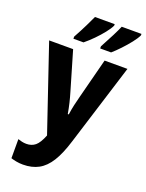

<svg xmlns="http://www.w3.org/2000/svg" viewBox="-172 -1013 840 1106"><g transform="rotate(20 248.5 -460.5)"><path d="M112 10Q91 10 72 6.5Q53 3 38 -2V-119Q49 -115 62.5 -112Q76 -109 90 -109Q122 -109 144 -127Q166 -145 186 -195L10 -714H157L226 -479Q235 -449 242.5 -418Q250 -387 256 -352H262Q267 -387 273 -413Q279 -439 287 -470L350 -714H490L334 -214Q309 -132 278.5 -83Q248 -34 207.5 -12Q167 10 112 10ZM497 -922Q488 -902 465.5 -873.5Q443 -845 417 -817.5Q391 -790 369 -771H302V-784Q327 -830 347.5 -870.5Q368 -911 376 -931H497ZM333 -922Q323 -901 301.5 -874Q280 -847 253.5 -820Q227 -793 200 -771H138V-784Q164 -831 183.5 -871Q203 -911 212 -931H333Z"/></g></svg>

Font: Noto Sans ExtraCondensed
Style: Bold
Weight: 700
Width: 2
Designer: Monotype Design Team
Foundry: Monotype Imaging Inc.
Version: Version 2.013; ttfautohint (v1.8.4.7-5d5b)